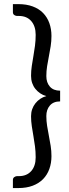

<svg xmlns="http://www.w3.org/2000/svg" viewBox="-20 -787 340 951"><path d="M209.5 -212.4Q209.5 -187.5 213.4 -163.1Q217.3 -138.7 222.2 -113.8Q227.1 -88.9 231 -64.2Q234.9 -39.6 234.9 -13.7Q234.9 21 224.4 50Q213.9 79.1 193.4 100.1Q172.9 121.1 142.1 132.8Q111.3 144.5 70.3 144.5H43.9V104.5Q43.9 94.7 51 90.1Q58.1 85.4 64 85.4H73.7Q112.3 85.4 134.5 60.5Q156.7 35.6 156.7 -7.8Q156.7 -36.1 153.3 -62Q149.9 -87.9 145.5 -112.8Q141.1 -137.7 137.5 -162.1Q133.8 -186.5 133.8 -211.4Q133.8 -230 139.4 -246.1Q145 -262.2 155.3 -275.1Q165.5 -288.1 179.2 -297.4Q192.9 -306.6 209.5 -311Q192.9 -315.4 179.2 -324.7Q165.5 -334 155.3 -346.7Q145 -359.4 139.4 -375.7Q133.8 -392.1 133.8 -411.1Q133.8 -436 137.5 -460.4Q141.1 -484.9 145.5 -509.8Q149.9 -534.7 153.3 -560.5Q156.7 -586.4 156.7 -614.3Q156.7 -657.7 134.5 -682.9Q112.3 -708 73.7 -708H64Q58.1 -708 51 -712.4Q43.9 -716.8 43.9 -727.1V-766.6H70.3Q111.3 -766.6 142.1 -755.1Q172.9 -743.7 193.4 -722.7Q213.9 -701.7 224.4 -672.6Q234.9 -643.6 234.9 -608.9Q234.9 -583 231 -558.1Q227.1 -533.2 222.2 -508.5Q217.3 -483.9 213.4 -459.5Q209.5 -435.1 209.5 -410.2Q209.5 -377.9 227.1 -357.9Q244.6 -337.9 277.8 -337.9V-284.7Q244.6 -284.7 227.1 -264.4Q209.5 -244.1 209.5 -212.4Z"/></svg>

Font: Kantumruy
Style: Regular
Weight: 400
Foundry: Sovichet Tep
Version: Version 1.3000